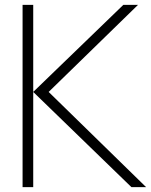

<svg xmlns="http://www.w3.org/2000/svg" viewBox="-20 -770 621 790"><path d="M72.9 -750V0H116.7V-750ZM180.2 -391.7 547.9 -750H487.5L116.7 -391.7L520.8 0H581.2Z"/></svg>

Font: Manrope3 Thin
Style: Regular
Weight: 100
Width: 4
Designer: Mikhail Sharanda
Foundry: Mikhail Sharanda
Version: Version 3.000;PS 003.000;hotconv 1.0.88;makeotf.lib2.5.64775